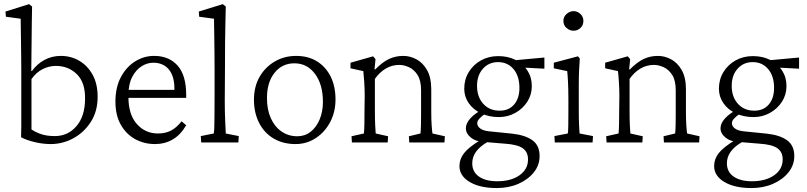

<svg xmlns="http://www.w3.org/2000/svg" viewBox="-20 -696 3941 938"><path d="M83 -25.4Q84 -59.6 84 -81.1Q84 -102.5 84 -121.1Q84 -139.6 84 -163.1V-355.5Q84 -383.8 83.5 -421.9Q83 -460 82.5 -499Q82 -538.1 81.5 -566.9Q81.1 -595.7 81.1 -604.5L8.8 -614.3L6.8 -639.6L122.1 -675.8L136.7 -664.1Q135.7 -623 135.3 -581.1Q134.8 -539.1 134.3 -484.4Q133.8 -429.7 132.8 -349.6L135.7 -348.6Q161.1 -383.8 197.3 -403.3Q233.4 -422.9 277.3 -422.9Q326.2 -422.9 366.7 -399.4Q407.2 -376 432.1 -331.5Q457 -287.1 457 -222.7Q457 -152.3 423.8 -100.6Q390.6 -48.8 338.4 -20.5Q286.1 7.8 227.5 7.8Q188.5 7.8 148.4 -2Q108.4 -11.7 83 -25.4ZM248 -31.2Q311.5 -31.2 353 -79.1Q394.5 -127 395.5 -210Q397.5 -292 356 -333Q314.5 -374 252.9 -374Q219.7 -374 188.5 -358.4Q157.2 -342.8 133.8 -309.6V-63.5Q156.2 -48.8 183.1 -40Q210 -31.2 248 -31.2Z M737.3 7.8Q684.6 7.8 640.6 -16.1Q596.7 -40 570.3 -86.4Q543.9 -132.8 543.9 -199.2Q543.9 -269.5 570.8 -319.8Q597.7 -370.1 641.6 -397Q685.5 -423.8 736.3 -422.9Q806.6 -421.9 848.1 -375Q889.6 -328.1 889.6 -232.4V-217.8H582V-256.8H840.8L832 -249V-263.7Q832 -324.2 804.7 -356.9Q777.3 -389.6 728.5 -389.6Q699.2 -389.6 671.4 -372.1Q643.6 -354.5 625.5 -319.3Q607.4 -284.2 607.4 -230.5V-222.7Q607.4 -136.7 648.4 -90.3Q689.5 -43.9 752 -43.9Q788.1 -43.9 815.4 -58.1Q842.8 -72.3 867.2 -103.5L889.6 -84Q862.3 -37.1 823.7 -14.6Q785.2 7.8 737.3 7.8Z M962.9 0 960.9 -31.2 1024.4 -43.9Q1026.4 -55.7 1026.9 -75.2Q1027.3 -94.7 1027.8 -132.3Q1028.3 -169.9 1028.3 -234.4V-355.5Q1028.3 -393.6 1027.8 -435.1Q1027.3 -476.6 1026.9 -513.7Q1026.4 -550.8 1025.9 -575.7Q1025.4 -600.6 1025.4 -604.5L953.1 -614.3L951.2 -639.6L1068.4 -675.8L1083 -664.1Q1082 -622.1 1081.1 -580.6Q1080.1 -539.1 1079.6 -488.3Q1079.1 -437.5 1079.1 -368.2L1078.1 -204.1Q1078.1 -151.4 1080.1 -106Q1082 -60.5 1083 -43.9L1146.5 -31.2L1144.5 0Z M1423.8 7.8Q1362.3 7.8 1316.4 -19.5Q1270.5 -46.9 1245.6 -96.2Q1220.7 -145.5 1220.7 -209Q1220.7 -272.5 1248 -320.3Q1275.4 -368.2 1322.3 -395.5Q1369.1 -422.9 1426.8 -422.9Q1485.4 -422.9 1528.3 -396.5Q1571.3 -370.1 1595.2 -322.3Q1619.1 -274.4 1619.1 -210Q1619.1 -149.4 1593.3 -100.1Q1567.4 -50.8 1522.9 -21.5Q1478.5 7.8 1423.8 7.8ZM1432.6 -30.3Q1469.7 -30.3 1497.6 -52.2Q1525.4 -74.2 1541.5 -112.3Q1557.6 -150.4 1557.6 -198.2Q1557.6 -283.2 1519 -335Q1480.5 -386.7 1418 -386.7Q1358.4 -386.7 1321.3 -340.3Q1284.2 -293.9 1284.2 -216.8Q1284.2 -160.2 1303.2 -118.2Q1322.3 -76.2 1356 -53.2Q1389.6 -30.3 1432.6 -30.3Z M1699.2 0 1697.3 -30.3 1757.8 -43.9Q1758.8 -52.7 1759.3 -64Q1759.8 -75.2 1760.3 -95.7Q1760.7 -116.2 1760.7 -151.4L1761.7 -228.5Q1761.7 -261.7 1759.3 -298.3Q1756.8 -335 1754.9 -348.6L1692.4 -362.3V-389.6L1802.7 -420.9L1814.5 -407.2L1809.6 -357.4L1812.5 -356.4Q1849.6 -393.6 1881.3 -408.2Q1913.1 -422.9 1950.2 -422.9Q1983.4 -422.9 2014.6 -406.2Q2045.9 -389.6 2066.4 -353.5Q2086.9 -317.4 2086.9 -259.8V-147.5Q2086.9 -111.3 2088.9 -83Q2090.8 -54.7 2092.8 -43.9L2153.3 -30.3L2151.4 0H1979.5L1977.5 -30.3L2034.2 -43.9Q2035.2 -51.8 2035.6 -61.5Q2036.1 -71.3 2036.6 -88.9Q2037.1 -106.4 2037.1 -137.7V-254.9Q2037.1 -302.7 2020 -329.6Q2002.9 -356.4 1978 -367.7Q1953.1 -378.9 1930.7 -378.9Q1894.5 -378.9 1864.3 -360.8Q1834 -342.8 1811.5 -310.5V-161.1Q1811.5 -110.4 1813 -83.5Q1814.5 -56.6 1815.4 -43.9L1876 -30.3L1874 0Z M2407.2 222.7Q2324.2 222.7 2274.4 192.9Q2224.6 163.1 2224.6 115.2Q2224.6 81.1 2247.1 52.2Q2269.5 23.4 2327.1 -11.7L2361.3 -2Q2325.2 18.6 2306.2 44.4Q2287.1 70.3 2287.1 101.6Q2287.1 143.6 2319.8 166.5Q2352.5 189.5 2409.2 189.5Q2476.6 189.5 2518.1 160.2Q2559.6 130.9 2559.6 83Q2559.6 45.9 2533.2 27.8Q2506.8 9.8 2446.3 5.9L2350.6 -2L2333 -4.9Q2303.7 -4.9 2279.8 -24.4Q2255.9 -43.9 2255.9 -69.3Q2255.9 -93.8 2278.3 -118.2Q2300.8 -142.6 2341.8 -164.1L2353.5 -142.6Q2331.1 -127 2321.3 -115.7Q2311.5 -104.5 2311.5 -94.7Q2311.5 -79.1 2326.2 -68.4Q2340.8 -57.6 2367.2 -54.7L2482.4 -43Q2545.9 -36.1 2581.1 -10.7Q2616.2 14.6 2616.2 66.4Q2616.2 110.4 2588.4 145.5Q2560.5 180.7 2513.2 201.7Q2465.8 222.7 2407.2 222.7ZM2417 -124Q2369.1 -124 2330.6 -142.1Q2292 -160.2 2270 -191.9Q2248 -223.6 2248 -262.7Q2248 -307.6 2270 -343.8Q2292 -379.9 2329.6 -400.9Q2367.2 -421.9 2414.1 -421.9Q2461.9 -421.9 2498.5 -403.3Q2535.2 -384.8 2556.6 -351.6Q2578.1 -318.4 2578.1 -275.4Q2578.1 -233.4 2556.2 -199.2Q2534.2 -165 2497.6 -144.5Q2460.9 -124 2417 -124ZM2420.9 -155.3Q2465.8 -155.3 2491.7 -185.5Q2517.6 -215.8 2517.6 -266.6Q2517.6 -324.2 2488.8 -358.4Q2460 -392.6 2413.1 -392.6Q2368.2 -392.6 2339.4 -360.4Q2310.5 -328.1 2310.5 -276.4Q2310.5 -222.7 2340.8 -189Q2371.1 -155.3 2420.9 -155.3ZM2639.6 -360.4 2530.3 -366.2 2491.2 -401.4 2639.6 -415Z M2690.4 0 2688.5 -31.2 2753.9 -43.9Q2754.9 -47.9 2755.4 -55.7Q2755.9 -63.5 2756.3 -85.4Q2756.8 -107.4 2756.8 -151.4V-210Q2756.8 -257.8 2754.9 -296.4Q2752.9 -335 2751 -348.6L2685.5 -362.3V-389.6L2803.7 -420.9L2812.5 -410.2Q2810.5 -379.9 2809.1 -351.6Q2807.6 -323.2 2807.6 -284.2V-161.1Q2807.6 -111.3 2809.1 -81.5Q2810.5 -51.8 2811.5 -43.9L2877 -31.2L2875 0ZM2782.2 -545.9Q2763.7 -545.9 2748 -559.1Q2732.4 -572.3 2732.4 -593.8Q2732.4 -614.3 2748 -627.9Q2763.7 -641.6 2782.2 -641.6Q2800.8 -641.6 2815.4 -627.9Q2830.1 -614.3 2830.1 -593.8Q2830.1 -572.3 2815.4 -559.1Q2800.8 -545.9 2782.2 -545.9Z M2943.4 0 2941.4 -30.3 3002 -43.9Q3002.9 -52.7 3003.4 -64Q3003.9 -75.2 3004.4 -95.7Q3004.9 -116.2 3004.9 -151.4L3005.9 -228.5Q3005.9 -261.7 3003.4 -298.3Q3001 -335 2999 -348.6L2936.5 -362.3V-389.6L3046.9 -420.9L3058.6 -407.2L3053.7 -357.4L3056.6 -356.4Q3093.8 -393.6 3125.5 -408.2Q3157.2 -422.9 3194.3 -422.9Q3227.5 -422.9 3258.8 -406.2Q3290 -389.6 3310.5 -353.5Q3331.1 -317.4 3331.1 -259.8V-147.5Q3331.1 -111.3 3333 -83Q3335 -54.7 3336.9 -43.9L3397.5 -30.3L3395.5 0H3223.6L3221.7 -30.3L3278.3 -43.9Q3279.3 -51.8 3279.8 -61.5Q3280.3 -71.3 3280.8 -88.9Q3281.2 -106.4 3281.2 -137.7V-254.9Q3281.2 -302.7 3264.2 -329.6Q3247.1 -356.4 3222.2 -367.7Q3197.3 -378.9 3174.8 -378.9Q3138.7 -378.9 3108.4 -360.8Q3078.1 -342.8 3055.7 -310.5V-161.1Q3055.7 -110.4 3057.1 -83.5Q3058.6 -56.6 3059.6 -43.9L3120.1 -30.3L3118.2 0Z M3651.4 222.7Q3568.4 222.7 3518.6 192.9Q3468.8 163.1 3468.8 115.2Q3468.8 81.1 3491.2 52.2Q3513.7 23.4 3571.3 -11.7L3605.5 -2Q3569.3 18.6 3550.3 44.4Q3531.2 70.3 3531.2 101.6Q3531.2 143.6 3564 166.5Q3596.7 189.5 3653.3 189.5Q3720.7 189.5 3762.2 160.2Q3803.7 130.9 3803.7 83Q3803.7 45.9 3777.3 27.8Q3751 9.8 3690.4 5.9L3594.7 -2L3577.1 -4.9Q3547.9 -4.9 3523.9 -24.4Q3500 -43.9 3500 -69.3Q3500 -93.8 3522.5 -118.2Q3544.9 -142.6 3585.9 -164.1L3597.7 -142.6Q3575.2 -127 3565.4 -115.7Q3555.7 -104.5 3555.7 -94.7Q3555.7 -79.1 3570.3 -68.4Q3585 -57.6 3611.3 -54.7L3726.6 -43Q3790 -36.1 3825.2 -10.7Q3860.4 14.6 3860.4 66.4Q3860.4 110.4 3832.5 145.5Q3804.7 180.7 3757.3 201.7Q3710 222.7 3651.4 222.7ZM3661.1 -124Q3613.3 -124 3574.7 -142.1Q3536.1 -160.2 3514.2 -191.9Q3492.2 -223.6 3492.2 -262.7Q3492.2 -307.6 3514.2 -343.8Q3536.1 -379.9 3573.7 -400.9Q3611.3 -421.9 3658.2 -421.9Q3706.1 -421.9 3742.7 -403.3Q3779.3 -384.8 3800.8 -351.6Q3822.3 -318.4 3822.3 -275.4Q3822.3 -233.4 3800.3 -199.2Q3778.3 -165 3741.7 -144.5Q3705.1 -124 3661.1 -124ZM3665 -155.3Q3710 -155.3 3735.8 -185.5Q3761.7 -215.8 3761.7 -266.6Q3761.7 -324.2 3732.9 -358.4Q3704.1 -392.6 3657.2 -392.6Q3612.3 -392.6 3583.5 -360.4Q3554.7 -328.1 3554.7 -276.4Q3554.7 -222.7 3585 -189Q3615.2 -155.3 3665 -155.3ZM3883.8 -360.4 3774.4 -366.2 3735.4 -401.4 3883.8 -415Z"/></svg>

Font: Crimson Pro ExtraLight
Style: Regular
Weight: 250
Designer: Jacques Le Bailly
Foundry: Baron von Fonthausen
Version: Version 1.003